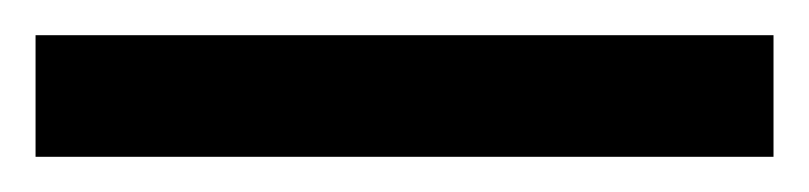

<svg xmlns="http://www.w3.org/2000/svg" viewBox="-22 70 455 108"><path d="M413.1 89.8H-2V158.2H413.1Z"/></svg>

Font: Sahel
Style: Bold
Weight: 700
Foundry: Saber Rastikerdar (saber.rastikerdar@gmail.com)
Version: Version 3.4.0